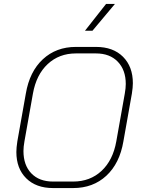

<svg xmlns="http://www.w3.org/2000/svg" viewBox="-20 -946 722 974"><path d="M63 -175Q63 -197 68 -229L111 -471Q130 -583 197.5 -645.5Q265 -708 365 -708H467Q554 -708 604 -658Q654 -608 654 -524Q654 -503 649 -471L606 -229Q587 -117 519.5 -54.5Q452 8 351 8H249Q163 8 113 -41.5Q63 -91 63 -175ZM351 -25Q437 -25 495 -79Q553 -133 570 -229L613 -471Q618 -499 618 -520Q618 -591 577.5 -633Q537 -675 467 -675H365Q280 -675 222 -621Q164 -567 147 -471L104 -229Q99 -201 99 -180Q99 -108 139 -66.5Q179 -25 249 -25ZM518 -926H563L449 -790H411Z"/></svg>

Font: Bai Jamjuree ExtraLight
Style: Italic
Weight: 275
Italic angle: -10°
Version: Version 1.000; ttfautohint (v1.6)